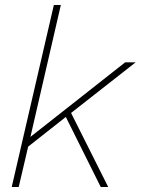

<svg xmlns="http://www.w3.org/2000/svg" viewBox="-20 -750 564 770"><path d="M524 -500 265 -297 414 0H384L244 -281L93 -162L55 0H27L196 -730H224L102 -201L482 -500Z"/></svg>

Font: Elaine Sans ExtraLight
Style: Italic
Weight: 275
Italic angle: -13°
Designer: Wei Huang
Foundry: Wei Huang
Version: Version 2.001;December 24, 2019;FontCreator 12.0.0.2547 64-b